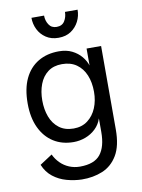

<svg xmlns="http://www.w3.org/2000/svg" viewBox="-102 -796 810 1094"><g transform="rotate(-10 303.5 -248.5)"><path d="M437 -17V-96Q426 -62 400.5 -37.5Q375 -13 341.5 -0.5Q308 12 273 12Q206 12 156.5 -19.5Q107 -51 79.5 -109.5Q52 -168 52 -250Q52 -335 79.5 -393Q107 -451 158 -481.5Q209 -512 278 -512Q322 -512 354 -496Q386 -480 407 -455Q428 -430 437 -402V-500H521V-17Q521 77 488.5 131.5Q456 186 401.5 208.5Q347 231 281 230Q238 229 194.5 217Q151 205 116.5 178Q82 151 64 107L136 60Q149 88 171 110Q193 132 222 144Q251 156 284 156Q367 156 402 112Q437 68 437 -17ZM286 -64Q334 -64 367.5 -89.5Q401 -115 418.5 -157Q436 -199 436 -250Q436 -305 418.5 -347Q401 -389 367 -413Q333 -437 283 -437Q234 -437 201.5 -412.5Q169 -388 153 -346Q137 -304 137 -252Q137 -200 153 -157.5Q169 -115 202.5 -89.5Q236 -64 286 -64ZM291 -588Q249 -588 219 -608Q189 -628 173.5 -659.5Q158 -691 158 -727H231Q231 -698 246 -674.5Q261 -651 291 -651Q323 -651 337.5 -674.5Q352 -698 352 -727H425Q425 -691 409 -659.5Q393 -628 363.5 -608Q334 -588 291 -588Z"/></g></svg>

Font: Inclusive Sans
Style: Regular
Weight: 400
Designer: Olivia King
Foundry: Olivia King
Version: Version 2.004